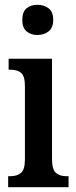

<svg xmlns="http://www.w3.org/2000/svg" viewBox="-20 -781 319 801"><path d="M136 -635Q109 -635 91 -650Q73 -665 73 -698Q73 -732 91 -746.5Q109 -761 136 -761Q163 -761 182.5 -746.5Q202 -732 202 -698Q202 -665 182.5 -650Q163 -635 136 -635ZM14 0V-46H24Q51 -46 67.5 -59.5Q84 -73 84 -117V-421Q84 -463 68.5 -476.5Q53 -490 27 -490H16V-536H197V-119Q197 -74 213 -60Q229 -46 256 -46H266V0Z"/></svg>

Font: Noto Serif Khmer ExtraCondensed SemiBold
Style: Regular
Weight: 600
Width: 2
Designer: Danh Hong and the Monotype Design Team
Foundry: Monotype Imaging Inc.
Version: Version 2.004; ttfautohint (v1.8.4.7-5d5b)